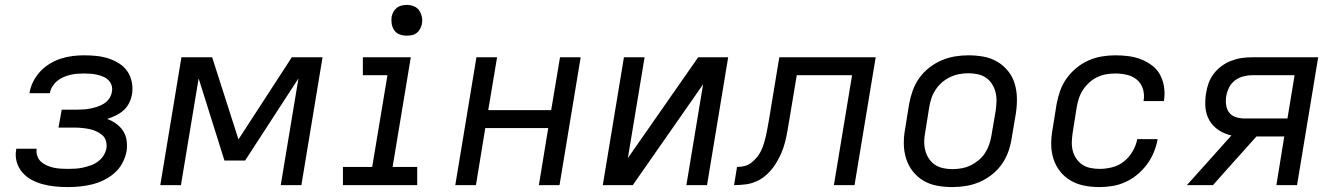

<svg xmlns="http://www.w3.org/2000/svg" viewBox="-20 -753 5440 781"><path d="M256 8Q230 8 204.5 5.5Q179 3 154.5 -3.5Q130 -10 108.5 -21.5Q87 -33 71 -51.5Q55 -70 48 -94.5Q41 -119 46 -145V-148H129V-147Q127 -132 132 -118Q137 -104 147 -95Q157 -86 170.5 -80Q184 -74 198 -71Q212 -68 227 -67Q242 -66 257 -66Q273 -66 288 -67Q303 -68 318.5 -71.5Q334 -75 349.5 -80.5Q365 -86 378.5 -96Q392 -106 401 -120Q410 -134 413 -150Q415 -165 411 -179.5Q407 -194 396 -203.5Q385 -213 371.5 -219Q358 -225 343.5 -228Q329 -231 313.5 -232.5Q298 -234 282 -234H218L231 -307H295Q309 -307 322.5 -308Q336 -309 350 -312Q364 -315 377.5 -319.5Q391 -324 403.5 -332Q416 -340 424.5 -352.5Q433 -365 435 -379Q438 -393 434 -405.5Q430 -418 421 -427Q412 -436 400 -441Q388 -446 375.5 -449Q363 -452 349.5 -453Q336 -454 322 -454Q308 -454 294 -453Q280 -452 265.5 -448.5Q251 -445 237.5 -439Q224 -433 212.5 -423.5Q201 -414 193 -401Q185 -388 183 -374H100Q103 -397 114.5 -420Q126 -443 143 -461.5Q160 -480 182 -493.5Q204 -507 227.5 -514.5Q251 -522 274.5 -525Q298 -528 322 -528Q347 -528 372 -525.5Q397 -523 420.5 -515.5Q444 -508 464.5 -495Q485 -482 498 -463Q511 -444 516 -419.5Q521 -395 517 -370Q514 -352 505.5 -334.5Q497 -317 483 -304.5Q469 -292 451.5 -283.5Q434 -275 416 -269Q436 -262 453 -249.5Q470 -237 481 -220Q492 -203 495 -181.5Q498 -160 495 -138Q490 -113 478 -90Q466 -67 446 -49.5Q426 -32 402.5 -20.5Q379 -9 354.5 -3Q330 3 305.5 5.5Q281 8 256 8Z M632 0 718 -520H843L950 -186L1167 -520H1292L1206 0H1122L1194 -434L977 -100H893L788 -434L716 0Z M1375 0V-74H1494L1556 -447H1456V-520H1651L1577 -74H1677V0ZM1634 -608Q1619 -608 1605.5 -613Q1592 -618 1584 -629.5Q1576 -641 1573.5 -655.5Q1571 -670 1573 -685Q1575 -695 1580.5 -705Q1586 -715 1594.5 -721.5Q1603 -728 1613.5 -730.5Q1624 -733 1635 -733Q1650 -733 1663.5 -727.5Q1677 -722 1685 -710.5Q1693 -699 1696 -684.5Q1699 -670 1696 -655Q1694 -645 1688.5 -635Q1683 -625 1674.5 -618.5Q1666 -612 1655.5 -610Q1645 -608 1634 -608Z M1832 0 1918 -520H2002L1966 -305H2222L2258 -520H2342L2256 0H2172L2210 -232H1954L1916 0Z M2432 0 2518 -520H2602L2534 -110L2820 -520H2942L2856 0H2772L2840 -410L2554 0Z M2966 0 2978 -74Q2993 -74 3008 -77.5Q3023 -81 3036 -91Q3049 -101 3059.5 -114Q3070 -127 3076.5 -141Q3083 -155 3087.5 -170Q3092 -185 3095.5 -200Q3099 -215 3101.5 -230Q3104 -245 3107 -260L3150 -520H3542L3456 0H3372L3446 -447H3221L3191 -267Q3187 -244 3183 -220.5Q3179 -197 3173 -173.5Q3167 -150 3157 -127.5Q3147 -105 3133.5 -84Q3120 -63 3101 -45Q3082 -27 3059.5 -16.5Q3037 -6 3013 -3Q2989 0 2966 0Z M3854 8Q3822 8 3792 2.5Q3762 -3 3736.5 -18Q3711 -33 3693 -56Q3675 -79 3666 -107.5Q3657 -136 3656.5 -167Q3656 -198 3662 -230L3678 -330Q3683 -357 3692.5 -384Q3702 -411 3719 -435Q3736 -459 3759.5 -477.5Q3783 -496 3810 -507.5Q3837 -519 3864.5 -523.5Q3892 -528 3919 -528Q3951 -528 3981 -522.5Q4011 -517 4036.5 -502Q4062 -487 4080.5 -464Q4099 -441 4107.5 -412.5Q4116 -384 4116.5 -353Q4117 -322 4112 -290L4095 -190Q4091 -163 4081.5 -136Q4072 -109 4055 -85Q4038 -61 4014.5 -42.5Q3991 -24 3964 -12.5Q3937 -1 3909 3.5Q3881 8 3854 8ZM3854 -65Q3873 -65 3892 -68.5Q3911 -72 3928.5 -80.5Q3946 -89 3961.5 -102Q3977 -115 3987.5 -131.5Q3998 -148 4004 -166Q4010 -184 4013 -202L4030 -302Q4033 -322 4033.5 -341Q4034 -360 4029.5 -378Q4025 -396 4015 -411.5Q4005 -427 3990.5 -437Q3976 -447 3957 -451Q3938 -455 3919 -455Q3900 -455 3881.5 -451.5Q3863 -448 3845 -439.5Q3827 -431 3812 -418Q3797 -405 3786 -388.5Q3775 -372 3769 -354Q3763 -336 3760 -318L3744 -218Q3740 -198 3739.5 -179Q3739 -160 3743.5 -142Q3748 -124 3758 -108.5Q3768 -93 3783 -83Q3798 -73 3816.5 -69Q3835 -65 3854 -65Z M4452 8Q4420 8 4390 2Q4360 -4 4335 -18.5Q4310 -33 4292 -56Q4274 -79 4265 -107.5Q4256 -136 4256 -167Q4256 -198 4262 -230L4278 -330Q4283 -357 4292.5 -384Q4302 -411 4319 -434.5Q4336 -458 4359 -477Q4382 -496 4408.5 -507.5Q4435 -519 4462.5 -523.5Q4490 -528 4517 -528Q4544 -528 4571 -524.5Q4598 -521 4622 -511.5Q4646 -502 4666.5 -486.5Q4687 -471 4699 -448.5Q4711 -426 4715 -399.5Q4719 -373 4715 -346L4714 -342H4631L4632 -344Q4636 -369 4629 -391.5Q4622 -414 4605 -428.5Q4588 -443 4564.5 -448.5Q4541 -454 4517 -454Q4499 -454 4480.5 -451Q4462 -448 4444 -439.5Q4426 -431 4411.5 -418Q4397 -405 4386 -388.5Q4375 -372 4369 -354Q4363 -336 4360 -318L4344 -218Q4341 -199 4340 -179.5Q4339 -160 4343 -142.5Q4347 -125 4357 -109.5Q4367 -94 4381.5 -84Q4396 -74 4414.5 -70Q4433 -66 4453 -66Q4478 -66 4504 -72.5Q4530 -79 4551.5 -96Q4573 -113 4587 -137Q4601 -161 4606 -187H4689Q4684 -160 4673.5 -134Q4663 -108 4646 -85Q4629 -62 4607 -43.5Q4585 -25 4559 -13Q4533 -1 4505.5 3.5Q4478 8 4452 8Z M4808 0 4989 -202Q4961 -208 4937.5 -223.5Q4914 -239 4900 -262.5Q4886 -286 4883.5 -315Q4881 -344 4886 -374Q4889 -395 4896.5 -415.5Q4904 -436 4918 -454Q4932 -472 4950 -485Q4968 -498 4989 -506Q5010 -514 5031 -517Q5052 -520 5073 -520H5342L5256 0H5172L5204 -198H5091L4962 -54L4914 0ZM5043 -271H5217L5246 -447H5073Q5055 -447 5036.5 -442Q5018 -437 5003 -425.5Q4988 -414 4979.5 -397Q4971 -380 4968 -362Q4965 -344 4967.5 -326Q4970 -308 4980 -295Q4990 -282 5007 -276.5Q5024 -271 5043 -271Z"/></svg>

Font: Iosevka Custom Oblique
Style: Regular
Weight: 400
Italic angle: -9°
Designer: Belleve Invis
Foundry: Belleve Invis
Version: Version 27.0.1